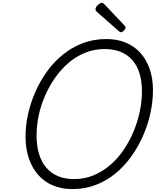

<svg xmlns="http://www.w3.org/2000/svg" viewBox="-20 -1284 1074 1323"><path d="M480 19Q406 19 346.5 -5.5Q287 -30 244.5 -77.5Q202 -125 179 -192Q156 -259 156 -343Q156 -418 173 -496Q190 -574 223 -649.5Q256 -725 303.5 -791Q351 -857 413 -907.5Q475 -958 550 -986.5Q625 -1015 713 -1015Q787 -1015 846 -990.5Q905 -966 946.5 -920.5Q988 -875 1011 -809.5Q1034 -744 1034 -663Q1034 -585 1016.5 -504.5Q999 -424 965.5 -348Q932 -272 884.5 -205.5Q837 -139 775.5 -88.5Q714 -38 639.5 -9.5Q565 19 480 19ZM490 -50Q562 -50 624.5 -76Q687 -102 739.5 -147Q792 -192 832.5 -252Q873 -312 901 -379.5Q929 -447 943.5 -517Q958 -587 958 -654Q958 -725 941 -779.5Q924 -834 891 -871Q858 -908 810.5 -927Q763 -946 702 -946Q631 -946 568 -921Q505 -896 453 -851.5Q401 -807 360 -748.5Q319 -690 290 -623.5Q261 -557 246.5 -487.5Q232 -418 232 -351Q232 -279 249 -223Q266 -167 298.5 -129Q331 -91 379 -70.5Q427 -50 490 -50ZM814 -1062Q810 -1062 806 -1064.5Q802 -1067 797 -1071L649 -1201Q642 -1208 640 -1212Q638 -1216 638 -1221Q638 -1230 645.5 -1240Q653 -1250 663.5 -1257Q674 -1264 681 -1264Q688 -1264 691.5 -1261.5Q695 -1259 700 -1254L839 -1107Q844 -1102 844.5 -1098.5Q845 -1095 845 -1093Q845 -1085 834 -1073.5Q823 -1062 814 -1062Z"/></svg>

Font: Playwrite RO Light
Style: Regular
Weight: 300
Version: Version 1.002